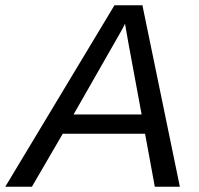

<svg xmlns="http://www.w3.org/2000/svg" viewBox="-69 -708 756 728"><path d="M518 0 481 -201H169L52 0H-49L365 -688H471L613 0ZM405 -618Q400 -607 387 -584L210 -274H468L418 -544Z"/></svg>

Font: Libra Sans Modern
Style: Italic
Weight: 400
Italic angle: -12°
Foundry: Stefan Peev, Context Ltd
Version: Version 1.000